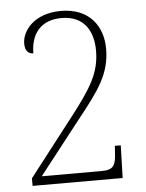

<svg xmlns="http://www.w3.org/2000/svg" viewBox="-52 -767 615 809"><g transform="rotate(-5 255.5 -362.0)"><path d="M53 0H434L438 -138H413L411 -108C408 -56 400 -37 347 -37H95L271 -262C362 -376 412 -443 412 -549C412 -644 356 -724 236 -724C122 -724 70 -654 70 -600C70 -569 85 -556 105 -556C105 -637 147 -694 236 -694C335 -694 369 -622 369 -545C369 -451 330 -388 232 -263L53 -32Z"/></g></svg>

Font: Noto Serif Thai SemiCondensed ExtraLight
Style: Regular
Weight: 200
Width: 4
Designer: Monotype Design Team
Foundry: Monotype Imaging Inc.
Version: Version 2.002